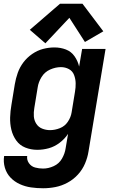

<svg xmlns="http://www.w3.org/2000/svg" viewBox="-21 -791 617 1024"><path d="M209 213Q242 213 275 206.5Q308 200 339.5 183Q371 166 395 139.5Q419 113 432.5 81Q446 49 451 17L542 -530H417L401 -436Q394 -466 376.5 -491Q359 -516 330.5 -527Q302 -538 269 -538Q239 -538 208.5 -530Q178 -522 150.5 -503Q123 -484 103.5 -458Q84 -432 73.5 -402Q63 -372 58 -342L40 -232Q34 -198 33 -164.5Q32 -131 39.5 -99.5Q47 -68 65.5 -42Q84 -16 114 -4Q144 8 178 8Q209 8 239.5 -0.5Q270 -9 297 -29.5Q324 -50 342 -77L329 0Q325 28 309.5 55Q294 82 265.5 95Q237 108 209 108Q187 108 166.5 102.5Q146 97 133.5 79.5Q121 62 124 41H1Q-4 73 5 103.5Q14 134 35 156Q56 178 84.5 191Q113 204 144.5 208.5Q176 213 209 213ZM246 -97Q224 -97 204 -105Q184 -113 172.5 -131Q161 -149 159.5 -170.5Q158 -192 162 -215L180 -325Q184 -353 200.5 -380Q217 -407 246 -420Q275 -433 304 -433Q327 -433 346.5 -422.5Q366 -412 374 -391Q382 -370 382.5 -347.5Q383 -325 379 -302L361 -192Q357 -166 341 -142Q325 -118 298.5 -107.5Q272 -97 246 -97ZM221 -560 349 -696 432 -567 530 -624 419 -771H299L138 -632Z"/></svg>

Font: Iosevka Sparkle Oblique
Style: Bold
Weight: 700
Italic angle: -9°
Designer: Belleve Invis
Foundry: Belleve Invis
Version: Version 4.5.0; ttfautohint (v1.8.3)